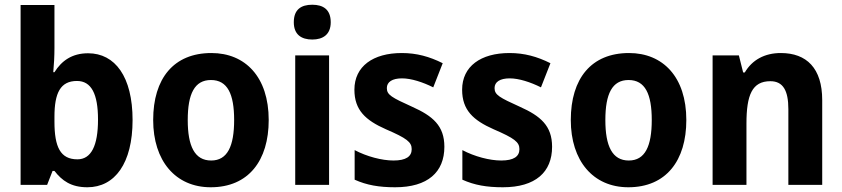

<svg xmlns="http://www.w3.org/2000/svg" viewBox="-20 -781 3558 811"><path d="M210 -578V-760H67V0H179L202 -59H210C242 -18 280 10 349 10C465 10 540 -91 540 -274C540 -457 466 -556 352 -556C284 -556 240 -524 210 -476H205C208 -508 210 -544 210 -578ZM305 -439C366 -439 394 -384 394 -276C394 -165 365 -108 307 -108C235 -108 210 -160 210 -267V-288C210 -388 235 -439 305 -439Z M1115 -274C1115 -456 1016 -557 873 -557C714 -557 627 -450 627 -274C627 -102 721 10 870 10C1030 10 1115 -103 1115 -274ZM773 -274C773 -385 802 -443 871 -443C941 -443 969 -384 969 -274C969 -164 941 -103 872 -103C802 -103 773 -164 773 -274Z M1299 -761C1252 -761 1221 -741 1221 -687C1221 -635 1253 -614 1299 -614C1344 -614 1377 -635 1377 -687C1377 -741 1345 -761 1299 -761ZM1370 -547H1227V0H1370Z M1857 -161C1857 -250 1808 -291 1721 -330C1635 -369 1614 -380 1614 -409C1614 -435 1637 -450 1678 -450C1717 -450 1766 -434 1810 -412L1850 -514C1794 -542 1740 -557 1677 -557C1556 -557 1477 -501 1477 -402C1477 -316 1524 -273 1610 -235C1698 -197 1719 -181 1719 -151C1719 -120 1695 -103 1642 -103C1593 -103 1529 -120 1478 -147V-22C1529 1 1581 10 1649 10C1787 10 1857 -54 1857 -161Z M2312 -161C2312 -250 2263 -291 2176 -330C2090 -369 2069 -380 2069 -409C2069 -435 2092 -450 2133 -450C2172 -450 2221 -434 2265 -412L2305 -514C2249 -542 2195 -557 2132 -557C2011 -557 1932 -501 1932 -402C1932 -316 1979 -273 2065 -235C2153 -197 2174 -181 2174 -151C2174 -120 2150 -103 2097 -103C2048 -103 1984 -120 1933 -147V-22C1984 1 2036 10 2104 10C2242 10 2312 -54 2312 -161Z M2879 -274C2879 -456 2780 -557 2637 -557C2478 -557 2391 -450 2391 -274C2391 -102 2485 10 2634 10C2794 10 2879 -103 2879 -274ZM2537 -274C2537 -385 2566 -443 2635 -443C2705 -443 2733 -384 2733 -274C2733 -164 2705 -103 2636 -103C2566 -103 2537 -164 2537 -274Z M3278 -557C3210 -557 3157 -528 3126 -475H3119L3101 -547H2990V0H3133V-259C3133 -380 3157 -438 3234 -438C3288 -438 3310 -398 3310 -320V0H3453V-358C3453 -493 3387 -557 3278 -557Z"/></svg>

Font: Noto Sans Georgian SemiCondensed Bold
Style: Regular
Weight: 700
Width: 4
Designer: Monotype Design Team, Akaki Razmadze
Foundry: Google LLC
Version: Version 2.005